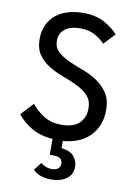

<svg xmlns="http://www.w3.org/2000/svg" viewBox="-101 -772 731 1065"><g transform="rotate(10 264.5 -239.5)"><path d="M263 231Q228 231 201.5 220.5Q175 210 161 194L195 150Q206 159 221.5 166Q237 173 257 173Q280 173 292.5 163Q305 153 305 134Q305 121 295 109Q285 97 251 97H233V8Q160 2 111.5 -27.5Q63 -57 32 -96L98 -166Q128 -128 169 -103Q210 -78 268 -78Q334 -78 367 -109.5Q400 -141 400 -192Q400 -237 375.5 -263.5Q351 -290 313.5 -308.5Q276 -327 233 -342.5Q190 -358 152.5 -380.5Q115 -403 90.5 -437Q66 -471 66 -528Q66 -570 81.5 -604Q97 -638 124.5 -661.5Q152 -685 191.5 -697.5Q231 -710 279 -710Q352 -710 400 -683.5Q448 -657 477 -624L418 -561Q392 -588 358.5 -605.5Q325 -623 278 -623Q223 -623 192.5 -599Q162 -575 162 -533Q162 -495 187 -472Q212 -449 249 -432Q286 -415 330 -399Q374 -383 411 -358.5Q448 -334 473 -297Q498 -260 498 -201Q498 -152 482 -114.5Q466 -77 438.5 -50.5Q411 -24 373 -9Q335 6 291 9V49Q343 56 363 82Q383 108 383 138Q383 184 348.5 207.5Q314 231 263 231Z"/></g></svg>

Font: Tilda Sans Medium
Style: Regular
Weight: 500
Designer: ParaType Ltd
Foundry: ParaType Ltd
Version: Version 1.009